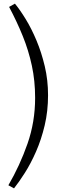

<svg xmlns="http://www.w3.org/2000/svg" viewBox="-20 -834 341 1055"><path d="M57 201 26 184Q89 76 131 -44Q173 -164 173 -296Q173 -390 155 -473.5Q137 -557 105 -636Q73 -715 30 -796L62 -814Q90 -780 121.5 -728.5Q153 -677 180.5 -611.5Q208 -546 226 -470Q244 -394 244 -311Q244 -223 225.5 -145Q207 -67 178 -1Q149 65 116.5 116Q84 167 57 201Z"/></svg>

Font: Literata 12pt Light
Style: Regular
Weight: 300
Designer: Latin by Veronika Burian and Jose Scaglione. Greek by Irene Vlachou. Cyrillic by Vera Evstafieva.
Foundry: TypeTogether
Version: Version 3.002